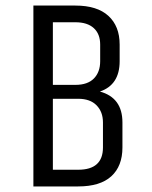

<svg xmlns="http://www.w3.org/2000/svg" viewBox="-20 -670 545 690"><path d="M100 -650H251Q329 -650 369.5 -613Q410 -576 410 -510V-450Q410 -365 339 -341Q420 -319 420 -230V-140Q420 -73 380 -36.5Q340 0 261 0H100ZM350 -140V-230Q350 -268 327 -291.5Q304 -315 261 -315H170V-60H261Q350 -60 350 -140ZM340 -450V-510Q340 -548 317 -569Q294 -590 251 -590H170V-365H251Q295 -365 317.5 -388Q340 -411 340 -450Z"/></svg>

Font: Unica One
Style: Regular
Weight: 400
Designer: Eduardo Rodriguez Tunni
Foundry: Eduardo Rodriguez Tunni
Version: Version 1.001